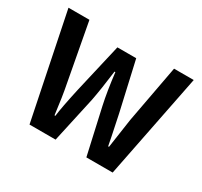

<svg xmlns="http://www.w3.org/2000/svg" viewBox="-109 -634 819 778"><g transform="rotate(30 300.0 -244.5)"><path d="M107 0 7 -489H105L155 -220Q166 -165 176 -83H180Q185 -125 206 -220L259 -449H347L399 -220Q425 -97 427 -83H431Q435 -107 441 -151.5Q447 -196 451 -220L501 -489H593L496 0H373L325 -214Q312 -273 302 -358H298Q287 -271 276 -214L229 0Z"/></g></svg>

Font: TypoPRO Source Code Pro
Style: Regular
Weight: 500
Monospace: yes
Designer: Paul D. Hunt, Teo Tuominen
Foundry: Adobe Systems Incorporated
Version: Version 2.010;PS 1.0;hotconv 1.0.84;makeotf.lib2.5.63406